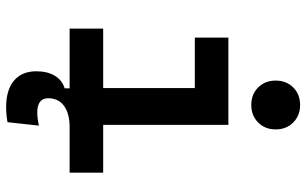

<svg xmlns="http://www.w3.org/2000/svg" viewBox="-206 -585 998 626"><g transform="rotate(90 293.0 -272.0)"><path d="M329.6 207Q273.4 207 242.9 181.4Q212.4 155.8 212.4 108.4Q212.4 72.8 226.8 48.6Q241.2 24.4 268.1 16.1V0H73.2V-109.4H267.1V-408.2H102.5V-517.6H387.2V-109.4H543V0H395Q350.1 0 325.2 18.3Q300.3 36.6 300.3 69.8Q300.3 105.5 347.2 105.5Q365.2 105.5 389.6 100.1L378.4 202.6Q353 207 329.6 207ZM322.3 -592.3Q287.6 -592.3 265.1 -614.7Q242.7 -637.2 242.7 -671.9Q242.7 -706.5 265.1 -729Q287.6 -751.5 322.3 -751.5Q356.9 -751.5 379.4 -729Q401.9 -706.5 401.9 -671.9Q401.9 -637.2 379.4 -614.7Q356.9 -592.3 322.3 -592.3Z"/></g></svg>

Font: Cascadia Mono PL SemiBold
Style: Regular
Weight: 600
Monospace: yes
Designer: Aaron Bell
Foundry: Saja Typeworks
Version: Version 2404.023; ttfautohint (v1.8.4)